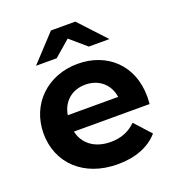

<svg xmlns="http://www.w3.org/2000/svg" viewBox="-136 -860 901 978"><g transform="rotate(-20 314.5 -371.5)"><path d="M182 -315C193 -385 245 -431 318 -431C392 -431 445 -385 455 -315ZM337 7C434 7 509 -23 558 -79L479 -166C442 -130 399 -112 342 -112C257 -112 198 -156 183 -226H593C594 -238 595 -255 595 -266C595 -438 476 -544 318 -544C155 -544 34 -429 34 -269C34 -108 154 7 337 7ZM315 -682 402 -607H514L381 -750H249L116 -607H228Z"/></g></svg>

Font: Montserrat-Alt1
Style: Bold
Weight: 700
Designer: Differentunic
Foundry: Differentunic
Version: Version 7.222